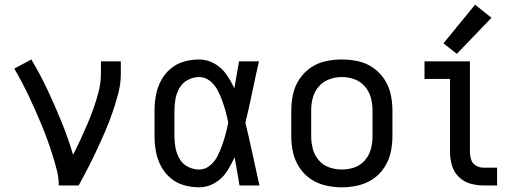

<svg xmlns="http://www.w3.org/2000/svg" viewBox="-20 -792 2200 820"><path d="M231 0H316Q337 -38 356.5 -76Q376 -114 394 -152.5Q412 -191 429 -230.5Q446 -270 460 -310.5Q474 -351 485 -392.5Q496 -434 496 -477V-530H411V-477Q411 -440 402 -404Q393 -368 381 -333.5Q369 -299 354.5 -265Q340 -231 324.5 -197.5Q309 -164 292 -131Q271 -202 243 -271Q215 -340 183.5 -407Q152 -474 114 -538L41 -499Q58 -470 73.5 -440.5Q89 -411 103.5 -380.5Q118 -350 131.5 -319.5Q145 -289 158 -257.5Q171 -226 182.5 -194.5Q194 -163 204 -131Q214 -99 222.5 -66.5Q231 -34 231 0Z M831 8Q866 8 897.5 -10.5Q929 -29 948.5 -59Q968 -89 982 -121Q992 -60 1003 0H1088Q1073 -67 1058.5 -134.5Q1044 -202 1028 -268Q1044 -333 1057.5 -399Q1071 -465 1086 -530H1001Q991 -473 981 -416V-414Q967 -445 947 -474Q927 -503 896 -520.5Q865 -538 831 -538Q798 -538 766 -529Q734 -520 708.5 -498.5Q683 -477 667.5 -447.5Q652 -418 646 -385.5Q640 -353 640 -320V-210Q640 -177 646 -144.5Q652 -112 667.5 -82.5Q683 -53 708.5 -31.5Q734 -10 766 -1Q798 8 831 8ZM831 -68Q806 -68 783 -79.5Q760 -91 747 -113.5Q734 -136 729.5 -160.5Q725 -185 725 -210V-320Q725 -345 729.5 -370Q734 -395 747 -417Q760 -439 783 -451Q806 -463 831 -463Q856 -463 876 -447Q896 -431 908 -409Q920 -387 928.5 -363.5Q937 -340 943.5 -316.5Q950 -293 955 -268Q950 -244 943.5 -219.5Q937 -195 928.5 -171Q920 -147 908.5 -124.5Q897 -102 876.5 -85Q856 -68 831 -68Z M1440 8Q1475 8 1509.5 0Q1544 -8 1573 -27.5Q1602 -47 1621.5 -77Q1641 -107 1648.5 -141Q1656 -175 1656 -210V-320Q1656 -355 1648.5 -389.5Q1641 -424 1621.5 -453.5Q1602 -483 1573 -503Q1544 -523 1509.5 -530.5Q1475 -538 1440 -538Q1405 -538 1370.5 -530.5Q1336 -523 1307 -503Q1278 -483 1258.5 -453.5Q1239 -424 1231.5 -389.5Q1224 -355 1224 -320V-210Q1224 -175 1231.5 -141Q1239 -107 1258.5 -77Q1278 -47 1307 -27.5Q1336 -8 1370.5 0Q1405 8 1440 8ZM1440 -68Q1413 -68 1386.5 -77Q1360 -86 1341.5 -107.5Q1323 -129 1316 -156Q1309 -183 1309 -210V-320Q1309 -348 1316 -374.5Q1323 -401 1341.5 -422.5Q1360 -444 1386.5 -453.5Q1413 -463 1440 -463Q1468 -463 1494 -453.5Q1520 -444 1538.5 -422.5Q1557 -401 1564 -374.5Q1571 -348 1571 -320V-210Q1571 -183 1564 -156Q1557 -129 1538.5 -107.5Q1520 -86 1494 -77Q1468 -68 1440 -68Z M2044 0H2103V-76H2044Q2028 -76 2013 -84.5Q1998 -93 1992.5 -109.5Q1987 -126 1987 -143V-530H1793V-455H1902V-143Q1902 -114 1910 -86Q1918 -58 1939 -37Q1960 -16 1988 -8Q2016 0 2044 0ZM1931 -562 2079 -716 2009 -772 1874 -607Z"/></svg>

Font: Iosevka Sparkle
Style: Regular
Weight: 400
Designer: Belleve Invis
Foundry: Belleve Invis
Version: Version 4.5.0; ttfautohint (v1.8.3)